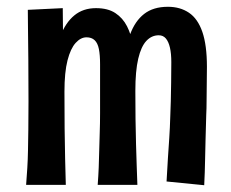

<svg xmlns="http://www.w3.org/2000/svg" viewBox="-20 -546 682 566"><path d="M268 -1Q270 -27 271 -52Q272 -77 272.5 -102.5Q273 -128 274 -155Q275 -182 275 -212Q275 -236 275 -258.5Q275 -281 275 -305.5Q275 -330 275 -357Q275 -384 271.5 -401.5Q268 -419 259 -427.5Q250 -436 235 -436Q218 -436 203 -419.5Q188 -403 179 -368Q170 -333 170 -276L128 -229Q129 -294 136 -347Q143 -400 158 -439.5Q173 -479 199 -500.5Q225 -522 263 -522Q298 -522 320 -507.5Q342 -493 354.5 -468.5Q367 -444 372 -412.5Q377 -381 378.5 -346.5Q380 -312 379 -278Q379 -235 379.5 -195.5Q380 -156 381 -121.5Q382 -87 383 -57Q384 -27 385 -1ZM57 -1Q59 -27 60.5 -51Q62 -75 62.5 -102Q63 -129 63.5 -164Q64 -199 64 -247Q64 -316 63.5 -371Q63 -426 62.5 -464Q62 -502 62 -517L165 -522Q165 -506 165.5 -471.5Q166 -437 166.5 -387Q167 -337 170 -276Q170 -217 170.5 -167.5Q171 -118 172 -77.5Q173 -37 174 -1ZM582 0 471 -11Q473 -49 475 -79.5Q477 -110 479 -139.5Q481 -169 482 -204Q483 -223 483.5 -247.5Q484 -272 484.5 -301.5Q485 -331 485 -363Q485 -388 481 -405.5Q477 -423 469 -432.5Q461 -442 448 -442Q427 -442 411.5 -425.5Q396 -409 387.5 -373Q379 -337 379 -278L338 -224Q337 -294 343 -349.5Q349 -405 363.5 -444.5Q378 -484 405 -505Q432 -526 475 -526Q511 -526 537 -508.5Q563 -491 576.5 -452Q590 -413 590 -349Q590 -324 589.5 -298Q589 -272 589 -249Q589 -226 588 -208Q587 -169 586 -136.5Q585 -104 584.5 -72Q584 -40 582 0Z"/></svg>

Font: Truculenta
Style: Bold
Weight: 700
Designer: Ivan Castro, Eva Sanz & Omnibus-Type Team
Foundry: Omnibus-Type
Version: Version 1.002